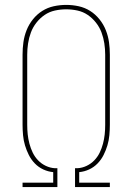

<svg xmlns="http://www.w3.org/2000/svg" viewBox="-20 -763 540 783"><path d="M72 0V-18H197V-61Q176 -63 156.5 -72Q137 -81 122 -96.5Q107 -112 97.5 -131Q88 -150 82 -170Q76 -190 74 -211.5Q72 -233 72 -254V-540Q72 -566 75.5 -591Q79 -616 88.5 -640Q98 -664 114.5 -684.5Q131 -705 152.5 -718.5Q174 -732 199 -737.5Q224 -743 250 -743Q276 -743 301 -737.5Q326 -732 347.5 -718.5Q369 -705 385.5 -684.5Q402 -664 411.5 -640Q421 -616 424.5 -591Q428 -566 428 -540V-254Q428 -233 426 -211.5Q424 -190 418 -170Q412 -150 402.5 -131Q393 -112 378 -96.5Q363 -81 343.5 -72Q324 -63 303 -61V-18H428V0H286V-77H296Q315 -78 333 -86.5Q351 -95 364.5 -109Q378 -123 386.5 -140.5Q395 -158 400 -177Q405 -196 407 -215Q409 -234 409 -254V-540Q409 -563 405.5 -586Q402 -609 394 -630.5Q386 -652 371.5 -670.5Q357 -689 338 -702Q319 -715 296 -720Q273 -725 250 -725Q227 -725 204 -720Q181 -715 162 -702Q143 -689 128.5 -670.5Q114 -652 106 -630.5Q98 -609 94.5 -586Q91 -563 91 -540V-254Q91 -234 93 -215Q95 -196 100 -177Q105 -158 113.5 -140.5Q122 -123 135.5 -109Q149 -95 167 -86.5Q185 -78 204 -77H214V0Z"/></svg>

Font: Iosevka Curly Thin
Style: Regular
Weight: 100
Monospace: yes
Designer: Belleve Invis
Foundry: Belleve Invis
Version: Version 22.1.2; ttfautohint (v1.8.4)